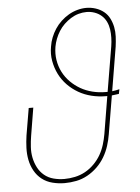

<svg xmlns="http://www.w3.org/2000/svg" viewBox="-53 -785 607 835"><g transform="rotate(-5 250.0 -367.5)"><path d="M195 8Q169 8 143 1.5Q117 -5 97 -20.5Q77 -36 64.5 -58.5Q52 -81 47 -106.5Q42 -132 43 -159Q44 -186 48 -213L68 -331H88L68 -210Q64 -186 62.5 -161.5Q61 -137 65.5 -114.5Q70 -92 80.5 -71.5Q91 -51 108.5 -36.5Q126 -22 149 -16Q172 -10 196 -10Q219 -10 242.5 -15Q266 -20 287 -31.5Q308 -43 326 -61Q344 -79 356 -100Q368 -121 375 -144Q382 -167 386 -190L413 -353Q412 -353 410.5 -353Q409 -353 407 -353Q375 -353 344.5 -360.5Q314 -368 288 -383Q262 -398 241 -419.5Q220 -441 206.5 -468Q193 -495 187.5 -526Q182 -557 188 -589Q191 -609 198.5 -628Q206 -647 217.5 -664.5Q229 -682 244.5 -696.5Q260 -711 278 -721.5Q296 -732 316 -737.5Q336 -743 355 -743Q376 -743 396 -736.5Q416 -730 431.5 -717.5Q447 -705 456 -687Q465 -669 469 -649Q473 -629 472 -607.5Q471 -586 468 -564L436 -372Q444 -373 452 -374.5Q460 -376 468 -378L464 -358Q457 -357 449 -356Q441 -355 433 -354L405 -187Q401 -162 393 -137Q385 -112 371.5 -89Q358 -66 338.5 -47Q319 -28 295.5 -15Q272 -2 246.5 3Q221 8 196 8ZM407 -371Q409 -371 411.5 -371Q414 -371 416 -371L449 -567Q452 -586 452.5 -604.5Q453 -623 450.5 -640.5Q448 -658 440.5 -674Q433 -690 420 -701.5Q407 -713 390 -719Q373 -725 355 -725Q337 -725 319.5 -720Q302 -715 286 -705Q270 -695 256.5 -682Q243 -669 233 -653Q223 -637 216.5 -620Q210 -603 207 -586Q202 -556 206.5 -528Q211 -500 223.5 -475.5Q236 -451 255.5 -431.5Q275 -412 298.5 -398.5Q322 -385 350 -378Q378 -371 407 -371Z"/></g></svg>

Font: Iosevka Slab Thin Oblique
Style: Regular
Weight: 100
Italic angle: -9°
Monospace: yes
Designer: Belleve Invis
Foundry: Belleve Invis
Version: Version 11.1.0; ttfautohint (v1.8.3)